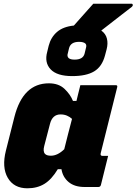

<svg xmlns="http://www.w3.org/2000/svg" viewBox="-20 -1007 737 1037"><path d="M484 -987H690Q696 -987 697 -981Q698 -975 692 -970Q661 -946 637 -927.5Q613 -909 587.5 -889Q562 -869 527 -842Q551 -825 557.5 -798.5Q564 -772 556 -741L547 -707Q531 -647 488.5 -621.5Q446 -596 370 -596Q288 -596 253.5 -632.5Q219 -669 235 -727L243 -760Q255 -806 288 -834.5Q321 -863 379 -869Q405 -898 430.5 -927Q456 -956 484 -987ZM407 -781Q362 -781 353 -747L346 -718Q341 -703 351 -693Q361 -685 383 -685Q429 -685 437 -718L444 -747Q449 -763 442 -771Q432 -781 407 -781ZM244 -557Q297 -557 328.5 -527Q360 -497 374 -462H393Q398 -482 403 -503Q408 -524 414 -547H605Q616 -547 613 -536Q591 -447 568 -356Q545 -265 524 -180Q520 -165 534 -165H564Q554 -126 544.5 -86.5Q535 -47 525 -8Q522 3 511 3H437Q383 3 351 -23.5Q319 -50 312 -93H292Q259 -38 220 -14Q181 10 128 10Q55 10 22 -46.5Q-11 -103 12 -194L58 -376Q104 -557 244 -557ZM223 -176Q232 -166 255 -166Q291 -166 327 -201Q337 -241 347.5 -282.5Q358 -324 369 -365Q357 -376 341.5 -382.5Q326 -389 307 -389Q263 -389 250 -338L219 -219Q211 -189 223 -176Z"/></svg>

Font: Recursive Mn Lnr St Blk
Style: Italic
Weight: 900
Italic angle: -15°
Monospace: yes
Version: Version 1.079;hotconv 1.0.112;makeotfexe 2.5.65598; ttfautoh